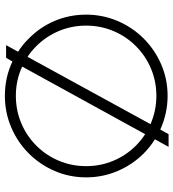

<svg xmlns="http://www.w3.org/2000/svg" viewBox="18 -724 711 787"><g transform="rotate(90 373.5 -330.5)"><path d="M707 -328Q707 -260 681 -199.5Q655 -139 609 -93Q563 -47 502 -21Q441 5 373 5Q297 5 232 -26L217 0H165L192 -49Q160 -70 138 -93Q91 -139 65.5 -199.5Q40 -260 40 -328Q40 -396 66 -457Q92 -518 138 -564Q184 -610 244.5 -636Q305 -662 373 -662Q445 -662 511 -632L530 -666H582L551 -610Q583 -590 609 -564Q655 -518 681 -457Q707 -396 707 -328ZM213 -88 489 -592Q433 -616 373 -616Q314 -616 261.5 -594Q209 -572 169 -532Q129 -492 107 -439.5Q85 -387 85 -328Q85 -269 107 -216.5Q129 -164 169 -124Q192 -101 213 -88ZM661 -328Q661 -387 639 -439.5Q617 -492 577 -532Q555 -554 530 -570L253 -66Q308 -40 373 -40Q432 -40 484.5 -62Q537 -84 577 -124Q617 -164 639 -216.5Q661 -269 661 -328Z"/></g></svg>

Font: Sulphur Point Light
Style: Regular
Weight: 300
Designer: Noponies / Dale Sattler
Foundry: Noponies
Version: Version 1.000; ttfautohint (v1.8)